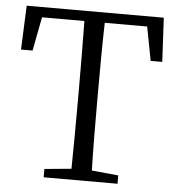

<svg xmlns="http://www.w3.org/2000/svg" viewBox="-52 -778 757 826"><g transform="rotate(5 326.5 -364.5)"><path d="M554 -685H371Q369 -614 368.5 -540.5Q368 -467 368 -392V-337Q368 -265 368.5 -192Q369 -119 371 -47L486 -36V0H167V-36L283 -47Q284 -118 284.5 -191Q285 -264 285 -337V-392Q285 -466 284.5 -539.5Q284 -613 283 -685H100L72 -539H22L30 -729H622L632 -539H582Z"/></g></svg>

Font: Shippori Mincho TTF
Style: Regular
Weight: 400
Version: Version 2.100